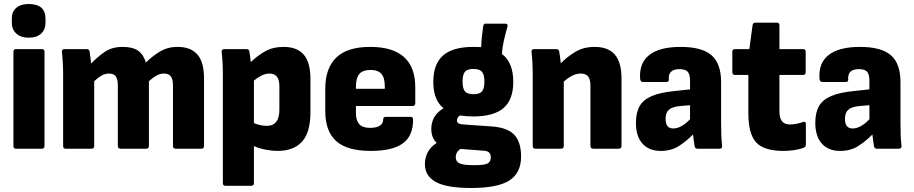

<svg xmlns="http://www.w3.org/2000/svg" viewBox="-20 -742 4560 958"><path d="M59 0Q47 0 47 -14V-484Q47 -497 59 -497H189Q202 -497 202 -484V-14Q202 0 189 0ZM123 -554Q84 -554 61.5 -574.5Q39 -595 39 -628V-649Q39 -684 61.5 -703Q84 -722 123 -722Q207 -722 207 -649V-628Q207 -595 185.5 -574.5Q164 -554 123 -554Z M307 0Q295 0 295 -14V-368Q295 -430 289 -482Q288 -497 302 -497H413Q424 -497 427 -486Q431 -460 435 -425Q466 -458 502.5 -483Q539 -508 592 -508Q642 -508 669 -489Q696 -470 708 -430Q739 -461 777.5 -484.5Q816 -508 866 -508Q932 -508 965 -470Q998 -432 998 -350V-14Q998 0 985 0H856Q843 0 843 -14V-316Q843 -346 832.5 -360.5Q822 -375 798 -375Q778 -375 760 -364.5Q742 -354 723 -337V-14Q723 0 710 0H582Q568 0 568 -14V-316Q568 -346 558 -360.5Q548 -375 523 -375Q504 -375 486 -364.5Q468 -354 450 -337V-14Q450 0 436 0Z M1104 185Q1092 185 1092 171V-370Q1092 -401 1090.5 -429Q1089 -457 1086 -482Q1085 -497 1099 -497H1210Q1222 -497 1224 -486Q1226 -475 1228 -461Q1230 -447 1231 -432Q1263 -463 1302 -485.5Q1341 -508 1395 -508Q1462 -508 1495.5 -469.5Q1529 -431 1529 -346V-184Q1529 -80 1486.5 -34.5Q1444 11 1365 11Q1339 11 1306.5 5Q1274 -1 1247 -13V171Q1247 185 1233 185ZM1325 -375Q1305 -375 1285 -365Q1265 -355 1247 -340V-128Q1263 -121 1280 -117.5Q1297 -114 1311 -114Q1374 -114 1374 -195V-312Q1374 -375 1325 -375Z M1830 11Q1712 11 1657.5 -38Q1603 -87 1603 -187V-300Q1603 -402 1658 -455Q1713 -508 1827 -508Q2052 -508 2052 -306V-227Q2052 -213 2038 -213H1756V-177Q1756 -141 1772.5 -122.5Q1789 -104 1827 -104Q1857 -104 1874.5 -114.5Q1892 -125 1892 -147Q1892 -159 1906 -159H2028Q2041 -159 2041 -146Q2042 -65 1990.5 -27Q1939 11 1830 11ZM1756 -299H1900V-311Q1900 -354 1883 -373.5Q1866 -393 1829 -393Q1790 -393 1773 -373Q1756 -353 1756 -311Z M2342 -161Q2305 -161 2275 -166Q2260 -156 2260 -141Q2260 -132 2267 -127Q2274 -122 2292 -121L2435 -111Q2514 -105 2547 -68.5Q2580 -32 2580 39Q2580 121 2521.5 158.5Q2463 196 2331 196Q2209 196 2154.5 166Q2100 136 2100 77Q2100 46 2113.5 19Q2127 -8 2159 -29Q2132 -54 2132 -99Q2132 -130 2146 -156Q2160 -182 2193 -202Q2142 -243 2142 -333Q2142 -422 2190.5 -465Q2239 -508 2342 -508Q2363 -508 2381 -507Q2382 -536 2385 -564Q2388 -592 2391 -612Q2393 -624 2402 -624H2500Q2516 -624 2512 -609Q2502 -575 2494.5 -541.5Q2487 -508 2484 -473Q2541 -431 2541 -333Q2541 -245 2492.5 -203Q2444 -161 2342 -161ZM2342 -272Q2373 -272 2385 -286Q2397 -300 2397 -335Q2397 -369 2385 -383.5Q2373 -398 2342 -398Q2311 -398 2299.5 -383.5Q2288 -369 2288 -335Q2288 -301 2299.5 -286.5Q2311 -272 2342 -272ZM2339 82Q2395 83 2412 74Q2429 65 2429 43Q2429 11 2393 10L2277 1Q2254 17 2254 43Q2254 64 2273 73Q2292 82 2339 82Z M2651 0Q2638 0 2638 -14V-368Q2638 -400 2636.5 -428.5Q2635 -457 2632 -482Q2631 -497 2645 -497H2756Q2767 -497 2770 -486Q2775 -459 2778 -426Q2810 -459 2851 -483.5Q2892 -508 2947 -508Q3014 -508 3047.5 -470Q3081 -432 3081 -350V-14Q3081 0 3068 0H2940Q2926 0 2926 -14V-316Q2926 -346 2914.5 -360.5Q2903 -375 2877 -375Q2855 -375 2833.5 -363.5Q2812 -352 2793 -335V-14Q2793 0 2779 0Z M3277 11Q3218 11 3185.5 -25.5Q3153 -62 3153 -129Q3153 -180 3171.5 -212.5Q3190 -245 3232.5 -263Q3275 -281 3348 -288L3423 -296V-339Q3423 -371 3411.5 -384Q3400 -397 3370 -397Q3314 -397 3317 -347Q3319 -333 3305 -333H3188Q3176 -333 3174 -348Q3168 -427 3219.5 -467.5Q3271 -508 3376 -508Q3482 -508 3530 -466.5Q3578 -425 3578 -332V-129Q3578 -96 3579 -68.5Q3580 -41 3583 -15Q3584 0 3571 0H3460Q3449 0 3446 -12Q3442 -33 3438 -71Q3402 -35 3365 -12Q3328 11 3277 11ZM3301 -149Q3301 -101 3339 -101Q3379 -101 3423 -147V-217L3374 -213Q3333 -209 3317 -194Q3301 -179 3301 -149Z M3889 11Q3792 11 3753 -31.5Q3714 -74 3714 -176V-368H3648Q3634 -368 3634 -382V-484Q3634 -497 3648 -497H3719L3735 -616Q3737 -629 3749 -629H3856Q3869 -629 3869 -616V-497H3987Q4000 -497 4000 -484V-382Q4000 -368 3987 -368H3869V-187Q3869 -154 3881.5 -137.5Q3894 -121 3922 -121Q3951 -121 3986 -133Q4001 -139 4001 -122V-20Q4001 -9 3990 -5Q3970 3 3943 7Q3916 11 3889 11Z M4172 11Q4113 11 4080.5 -25.5Q4048 -62 4048 -129Q4048 -180 4066.5 -212.5Q4085 -245 4127.5 -263Q4170 -281 4243 -288L4318 -296V-339Q4318 -371 4306.5 -384Q4295 -397 4265 -397Q4209 -397 4212 -347Q4214 -333 4200 -333H4083Q4071 -333 4069 -348Q4063 -427 4114.5 -467.5Q4166 -508 4271 -508Q4377 -508 4425 -466.5Q4473 -425 4473 -332V-129Q4473 -96 4474 -68.5Q4475 -41 4478 -15Q4479 0 4466 0H4355Q4344 0 4341 -12Q4337 -33 4333 -71Q4297 -35 4260 -12Q4223 11 4172 11ZM4196 -149Q4196 -101 4234 -101Q4274 -101 4318 -147V-217L4269 -213Q4228 -209 4212 -194Q4196 -179 4196 -149Z"/></svg>

Font: Sofia Sans Semi Condensed Black
Style: Regular
Weight: 900
Designer: Botio Nikoltchev, Ani Petrova
Foundry: lettersoup
Version: Version 4.100; ttfautohint (v1.8.4.7-5d5b)